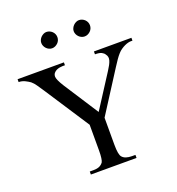

<svg xmlns="http://www.w3.org/2000/svg" viewBox="-151 -985 1025 1109"><g transform="rotate(-20 361.5 -431.0)"><path d="M695.8 -644.5Q689.9 -644.5 680.2 -642.1Q670.4 -639.6 659.4 -634.5Q648.4 -629.4 636.5 -621.3Q624.5 -613.3 614.3 -601.6Q604 -590.3 592 -573.2Q580.1 -556.2 564.9 -532.2L404.3 -281.2V-115.7Q404.3 -53.2 418.5 -38.6Q435.5 -18.6 477.5 -18.6H498.5V0H217.8V-18.6H240.7Q261.7 -18.6 275.9 -24.4Q290 -30.3 300.3 -43.9Q304.7 -51.8 307.1 -69.1Q309.6 -86.4 309.6 -115.7V-272.5L128.9 -549.3Q112.8 -573.2 101.3 -590.1Q89.8 -606.9 76.2 -618.2Q63.5 -627.4 45.9 -636Q28.3 -644.5 8.3 -644.5V-662.1H293V-644.5H278.3Q271.5 -644.5 261 -642.8Q250.5 -641.1 240.7 -636.5Q231 -631.8 223.9 -623.3Q216.8 -614.7 216.8 -601.6Q216.8 -593.3 223.9 -577.1Q231 -561 246.1 -537.1L383.8 -324.2L515.1 -528.3Q525.9 -544.9 533 -558.3Q540 -571.8 543.2 -582.8Q546.4 -593.8 544.7 -603.3Q543 -612.8 536.1 -621.6Q530.3 -631.3 517.6 -637.9Q504.9 -644.5 477.5 -644.5V-662.1H708V-644.5ZM307.6 -812Q307.6 -801.8 303.7 -792.7Q299.8 -783.7 292.7 -776.9Q285.6 -770 276.6 -765.9Q267.6 -761.7 257.3 -761.7Q247.6 -761.7 238.8 -765.9Q230 -770 223.1 -777.1Q216.3 -784.2 212.4 -793.2Q208.5 -802.2 208.5 -812Q208.5 -821.3 212.6 -830.3Q216.8 -839.4 223.6 -846.2Q230.5 -853 239.3 -857.4Q248 -861.8 257.3 -861.8Q267.6 -861.8 276.6 -857.9Q285.6 -854 292.7 -847.2Q299.8 -840.3 303.7 -831.3Q307.6 -822.3 307.6 -812ZM507.8 -812Q507.8 -801.8 503.9 -792.7Q500 -783.7 492.9 -776.9Q485.8 -770 476.8 -765.9Q467.8 -761.7 457.5 -761.7Q447.3 -761.7 438.2 -765.9Q429.2 -770 422.4 -777.1Q415.5 -784.2 411.6 -793.2Q407.7 -802.2 407.7 -812Q407.7 -821.3 412.1 -830.3Q416.5 -839.4 423.3 -846.2Q430.2 -853 439.2 -857.4Q448.2 -861.8 457.5 -861.8Q467.8 -861.8 476.8 -857.9Q485.8 -854 492.9 -847.2Q500 -840.3 503.9 -831.3Q507.8 -822.3 507.8 -812Z"/></g></svg>

Font: Doulos SIL Phon
Style: Regular
Weight: 400
Designer: Walt Agee, Victor Gaultney, Peter Martin, Debbi Hosken, Becca Hirsbrunner
Foundry: SIL International
Version: Version 5.000